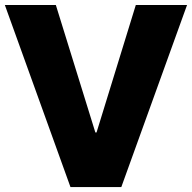

<svg xmlns="http://www.w3.org/2000/svg" viewBox="-25 -756 776 776"><path d="M360.4 -220.7 200.7 -735.8H-5.4L259.8 0H465.3L731 -735.8H523.9L365.2 -220.7Z"/></svg>

Font: Estedad Black
Style: Regular
Weight: 900
Designer: Amin Abedi
Version: Version 7.3